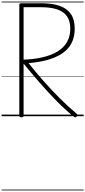

<svg xmlns="http://www.w3.org/2000/svg" viewBox="-20 -1468 1077 2426"><path d="M252 14Q237 14 230.5 8.5Q224 3 224 -8V-1408Q224 -1418 231 -1422.5Q238 -1427 252 -1427H500Q641 -1427 735 -1393.5Q829 -1360 876.5 -1289.5Q924 -1219 924 -1108Q924 -1023 899.5 -959Q875 -895 831 -848.5Q787 -802 729.5 -770.5Q672 -739 606.5 -718.5Q541 -698 473 -687Q405 -676 341 -670Q430 -558 529 -445.5Q628 -333 734.5 -227Q841 -121 951 -29Q959 -23 959.5 -14Q960 -5 948 6Q939 15 930.5 14.5Q922 14 912 6Q800 -85 691.5 -195.5Q583 -306 479 -426Q375 -546 278 -664V-8Q278 3 272.5 8.5Q267 14 252 14ZM278 -714Q333 -716 391.5 -722.5Q450 -729 507 -741.5Q564 -754 617.5 -774Q671 -794 716.5 -823.5Q762 -853 796 -893.5Q830 -934 849 -987Q868 -1040 868 -1108Q868 -1201 827.5 -1260.5Q787 -1320 705 -1348.5Q623 -1377 498 -1377H278ZM0 928H1037V938H0ZM0 -20H1037V0H0ZM0 -505H1037V-500H0ZM0 -1448H1037V-1438H0Z"/></svg>

Font: Playwrite ID Guides
Style: Regular
Weight: 400
Designer: Veronika Burian, José Scaglione
Foundry: TypeTogether
Version: Version 1.003